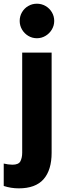

<svg xmlns="http://www.w3.org/2000/svg" viewBox="-58 -762 366 1051"><path d="M-37.6 255.9V133.3Q-27.8 135.7 -14.2 137.7Q-0.5 139.6 9.8 139.6Q44.4 139.6 54 120.1Q63.5 100.6 63.5 74.2V-474.1H224.6V74.2Q224.6 168.5 180.7 218.8Q136.7 269 44.9 269Q1.5 269 -37.6 255.9ZM49.8 -647.5Q49.8 -673.3 62.5 -695.1Q75.2 -716.8 96.7 -729.2Q118.2 -741.7 144 -741.7Q169.4 -741.7 191.2 -729.2Q212.9 -716.8 225.8 -695.1Q238.8 -673.3 238.8 -647.5Q238.8 -622.1 225.8 -600.3Q212.9 -578.6 191.2 -565.7Q169.4 -552.7 144 -552.7Q118.2 -552.7 96.7 -565.7Q75.2 -578.6 62.5 -600.3Q49.8 -622.1 49.8 -647.5Z"/></svg>

Font: Glacial Indifference
Style: Bold
Weight: 700
Designer: Alfredo Marco Pradil
Foundry: Alfredo Marco Pradil
Version: Version 1.312